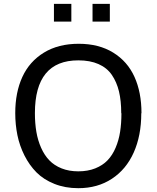

<svg xmlns="http://www.w3.org/2000/svg" viewBox="-20 -962 813 996"><path d="M609.9 -374 608.9 -375Q608.9 -439 597.2 -487.8Q585.4 -536.6 560.1 -573.5Q534.7 -610.4 491 -629.6Q447.3 -648.9 386.2 -648.9Q161.1 -648.9 161.1 -375Q161.1 -322.3 168.7 -277.8Q176.3 -233.4 193.4 -195.1Q210.4 -156.7 236.1 -130.1Q261.7 -103.5 299.8 -88.4Q337.9 -73.2 386.2 -73.2Q435.5 -73.2 474.1 -88.6Q512.7 -104 538.1 -130.6Q563.5 -157.2 579.8 -195.8Q596.2 -234.4 603 -278.1Q609.9 -321.8 609.9 -374ZM713.9 -375 712.9 -374Q712.9 -258.8 673.8 -171.1Q634.8 -83.5 560.5 -34.7Q486.3 14.2 386.2 14.2Q317.9 14.2 262.2 -8.1Q206.5 -30.3 169.4 -67.6Q132.3 -105 106.9 -155.5Q81.5 -206.1 70.3 -261Q59.1 -315.9 59.1 -375Q59.1 -482.4 95.9 -562.7Q132.8 -643.1 207.8 -689Q282.7 -734.9 388.2 -734.9Q493.2 -734.9 567.4 -689Q641.6 -643.1 677.7 -563Q713.9 -482.9 713.9 -375ZM350.1 -850.1H259.8V-941.9H350.1ZM549.8 -850.1H460V-941.9H549.8Z"/></svg>

Font: Perun
Style: Regular
Weight: 400
Version: Version 1.0000